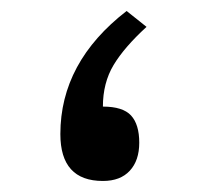

<svg xmlns="http://www.w3.org/2000/svg" viewBox="-20 -328 367 348"><path d="M245.6 -279.3Q205.1 -242.2 185.8 -210Q166.5 -177.7 166.5 -134.8Q202.6 -134.8 217.5 -118.7Q232.4 -102.5 232.4 -69.3Q232.4 -37.1 215.3 -18.6Q198.2 0 166.5 0Q89.4 0 89.4 -85Q89.4 -215.3 209.5 -308.1Z"/></svg>

Font: Shabnam FD-WOL
Style: FD-WOL
Weight: 400
Foundry: DejaVu fonts team - Redesigned by Saber Rastikerdar - Based on Vazir font
Version: Version 5.0.1